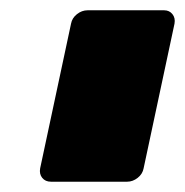

<svg xmlns="http://www.w3.org/2000/svg" viewBox="-20 -591 360 373"><path d="M79 -238Q68 -238 62 -245.5Q56 -253 58 -264L118 -545Q120 -556 129.5 -563.5Q139 -571 150 -571H299Q309 -571 315 -563.5Q321 -556 319 -545L259 -264Q257 -253 247.5 -245.5Q238 -238 227 -238Z"/></svg>

Font: Rubik ExtraBold
Style: Italic
Weight: 800
Italic angle: -12°
Designer: Hubert and Fischer
Foundry: Hubert and Fischer
Version: Version 2.300;gftools[0.9.30]